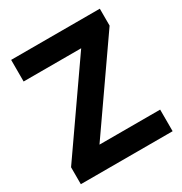

<svg xmlns="http://www.w3.org/2000/svg" viewBox="-167 -838 913 962"><g transform="rotate(-30 289.5 -357.0)"><path d="M555 0H24V-98L366 -589H33V-714H546V-616L204 -125H555Z"/></g></svg>

Font: Noto Sans Bamum
Style: Bold
Weight: 700
Designer: Monotype Design Team
Foundry: Monotype Imaging Inc.
Version: Version 2.002; ttfautohint (v1.8.4.7-5d5b)